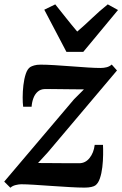

<svg xmlns="http://www.w3.org/2000/svg" viewBox="-30 -870 574 901"><path d="M363.9 -450.6Q350.1 -450.7 330.5 -450.9Q310.9 -451 289 -451.3Q267.2 -451.5 246 -451.8Q224.8 -452.2 207.3 -452.2Q189.7 -452.2 179.6 -452Q160.1 -451.4 147 -439.8Q133.9 -428.3 126.9 -409.7Q119.8 -391.1 118.3 -369.2H78.7Q76.4 -385.9 76.4 -413.4Q76.4 -440.8 79.8 -470.4Q83.2 -500.1 91.1 -523.7Q99 -547.3 112.7 -555.8Q118.4 -559.3 130.2 -562.9Q141.9 -566.6 160.1 -566.6Q187.3 -566.6 225.5 -564.3Q263.8 -562 304.8 -558.8Q345.8 -555.6 382.2 -553.3Q418.6 -551 441.4 -551Q457.8 -551 471 -554.6Q484.2 -558.1 494.3 -567.1L519 -539.3L194.9 -155.7L148.5 -105Q168.6 -105 193 -104.8Q217.4 -104.6 243.4 -104.4Q269.5 -104.3 294.6 -104.1Q319.7 -104 341.3 -104Q370.9 -104 390.4 -128.6Q410 -153.1 414.4 -190.1H453.3Q454.3 -171.4 453.9 -143.4Q453.6 -115.3 450.2 -85.9Q446.8 -56.4 438.8 -32.9Q430.9 -9.4 416.9 0.4Q410.8 4.6 398 7.5Q385.2 10.4 366.5 10.4Q338.4 10.4 297.4 8Q256.3 5.6 212.5 2.6Q168.7 -0.4 130.5 -2.9Q92.4 -5.3 69.7 -5.3Q58.3 -5.3 43.4 -1.6Q28.4 2 18.7 11L-10.2 -17.7L317.3 -404ZM281.7 -626.7 177.8 -824.4 229.3 -849.5Q254.3 -818.5 279.9 -786Q305.5 -753.6 332.4 -721.9Q369.4 -753.6 403.2 -786Q437 -818.5 475.7 -849.5L523.7 -823L360.9 -626.7Z"/></svg>

Font: Merriweather Light
Style: Italic
Weight: 300
Italic angle: -7.8°
Designer: Eben Sorkin
Foundry: Eben Sorkin
Version: Version 2.101